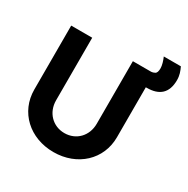

<svg xmlns="http://www.w3.org/2000/svg" viewBox="-193 -1042 1203 1227"><g transform="rotate(30 408.5 -429.0)"><path d="M362 12C538 12 667 -109 667 -273V-642H674C765 -642 817 -685 817 -781C817 -817 807 -842 794 -870H668C679 -845 688 -815 688 -794C688 -772 683 -758 674 -753C664 -748 655 -745 648 -745H512V-283C512 -194 449 -128 362 -128C276 -128 212 -194 212 -283V-745H57V-273C57 -109 186 12 362 12Z"/></g></svg>

Font: Plus Jakarta Sans ExtraBold
Style: Regular
Weight: 800
Designer: Gumpita Rahayu
Foundry: Tokotype
Version: Version 2.071;gftools[0.9.30]